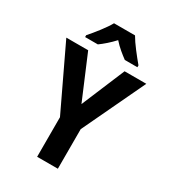

<svg xmlns="http://www.w3.org/2000/svg" viewBox="-221 -1049 1041 1164"><g transform="rotate(30 300.0 -467.0)"><path d="M206 -774Q227 -789 251.5 -810.5Q276 -832 300 -858Q323 -832 348 -811Q373 -790 395 -774H483V-787Q456 -819 424.5 -860Q393 -901 374 -934H227Q210 -903 176.5 -859.5Q143 -816 117 -787V-774ZM373 0V-277L580 -714H428L301 -411L173 -714H20L228 -277V0Z"/></g></svg>

Font: Noto Sans Mono UI
Style: Bold
Weight: 700
Designer: Monotype Design team
Foundry: Monotype Imaging Inc.
Version: 1.000